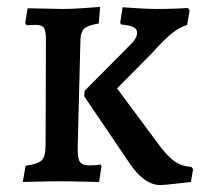

<svg xmlns="http://www.w3.org/2000/svg" viewBox="-20 -525 594 556"><path d="M83 -453 57 -452 53 -458 60 -501 164 -499Q186 -499 222.5 -501.5Q259 -504 270 -505L266 -457Q235 -452 224.5 -442.5Q214 -433 213 -412L205 -100Q204 -68 211 -57Q218 -46 238 -46Q250 -46 259 -47Q268 -48 271 -49L274 -44L267 2Q254 2 220.5 1Q187 0 154 0Q119 0 88 1Q57 2 46 2L54 -45Q90 -50 101 -61Q112 -72 112 -106L113 -411Q113 -436 107 -444.5Q101 -453 83 -453ZM354 -392Q377 -413 377 -430Q377 -441 366 -446.5Q355 -452 331 -454L328 -459L335 -504Q346 -503 379.5 -501Q413 -499 434 -499Q461 -499 487.5 -500Q514 -501 524 -502L529 -495L522 -453Q498 -445 476.5 -427.5Q455 -410 419 -370L319 -269L437 -110Q463 -74 484.5 -58.5Q506 -43 534 -42L539 -35L533 2Q521 3 492.5 6.5Q464 10 445 11Q397 11 354 -54L224 -246L225 -262Z"/></svg>

Font: Alegreya SC Medium
Style: Regular
Weight: 500
Designer: Juan Pablo del Peral
Foundry: Huerta Tipografica
Version: Version 2.007; ttfautohint (v1.6)